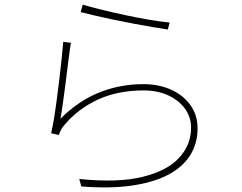

<svg xmlns="http://www.w3.org/2000/svg" viewBox="-20 -783 1040 826"><path d="M336 -763Q365 -754 414 -742Q463 -730 518.5 -718Q574 -706 625.5 -697.5Q677 -689 710 -686L702 -656Q675 -660 636.5 -666.5Q598 -673 553.5 -681.5Q509 -690 465.5 -699Q422 -708 386 -716.5Q350 -725 327 -731ZM285 -599Q280 -569 274.5 -524.5Q269 -480 263 -432Q257 -384 251 -341.5Q245 -299 240 -272Q317 -349 406.5 -385Q496 -421 597 -421Q663 -421 715.5 -397.5Q768 -374 799 -331Q830 -288 830 -231Q830 -166 798 -115Q766 -64 703 -31Q640 2 546.5 15.5Q453 29 330 19L321 -13Q487 4 593 -22Q699 -48 750.5 -104Q802 -160 802 -233Q802 -280 775 -316.5Q748 -353 702 -373.5Q656 -394 598 -394Q486 -394 400 -354Q314 -314 256 -244Q247 -234 241.5 -222.5Q236 -211 233 -202L200 -210Q206 -235 212.5 -274.5Q219 -314 225 -360Q231 -406 236.5 -452Q242 -498 246 -538Q250 -578 252 -603Z"/></svg>

Font: Noto Sans TC Thin
Style: Regular
Weight: 100
Designer: Ryoko NISHIZUKA 西塚涼子 (kana, bopomofo & ideographs); Paul D. Hunt (Latin, Greek & Cyrillic); Sandoll Communications 산돌커뮤니
Foundry: Adobe
Version: Version 2.004-H2;hotconv 1.0.118;makeotfexe 2.5.65603